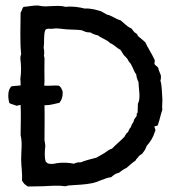

<svg xmlns="http://www.w3.org/2000/svg" viewBox="-20 -679 654 699"><path d="M542 -219C549 -220 556 -221 556 -228C562 -245 565 -263 571 -279C569 -292 572 -309 571 -320C569 -342 570 -366 564 -386C566 -390 566 -397 566 -403C563 -413 558 -421 556 -432C553 -438 545 -440 542 -447C543 -453 545 -458 542 -463C532 -485 519 -503 509 -525C501 -533 491 -540 482 -548C481 -555 475 -558 470 -561C466 -566 462 -570 459 -575C442 -582 432 -595 419 -605C400 -610 388 -622 369 -626L348 -638C330 -643 313 -649 288 -648C268 -653 244 -657 219 -654C213 -655 208 -657 202 -657C192 -658 182 -657 172 -657C160 -657 148 -655 140 -656C131 -656 123 -659 115 -659C99 -659 82 -655 66 -654C60 -649 60 -639 55 -633C55 -580 52 -530 57 -482C55 -478 54 -472 54 -466C57 -444 58 -415 54 -392C55 -385 55 -377 55 -368L22 -365C8 -353 8 -325 14 -304C21 -299 32 -298 40 -294L55 -297C57 -261 55 -221 55 -187C62 -159 57 -130 57 -99C57 -74 62 -48 60 -22C65 -12 72 -5 82 0C102 0 121 -1 137 -1C164 -2 188 -5 216 -1C223 -1 226 -4 233 -4C264 -6 290 -7 315 -12C340 -17 360 -31 385 -34C393 -41 401 -48 413 -50C422 -57 430 -63 441 -68C451 -77 461 -86 473 -94C476 -101 482 -104 485 -110C490 -116 498 -117 501 -124C507 -131 511 -139 514 -148C527 -162 538 -179 544 -200C549 -206 542 -213 542 -219ZM197 -305C198 -309 201 -311 202 -313C207 -322 209 -336 208 -346C205 -354 202 -363 194 -367C179 -369 164 -366 148 -367H141C141 -372 142 -377 142 -383C142 -412 141 -438 142 -468C142 -471 140 -473 140 -476C141 -483 142 -494 139 -504C142 -525 138 -553 145 -570C152 -578 165 -572 175 -575C190 -577 207 -573 225 -572C243 -571 261 -571 277 -569C287 -565 295 -560 309 -561C317 -556 326 -552 337 -550C349 -540 367 -535 378 -525C381 -520 386 -521 389 -518C398 -513 407 -503 418 -498C424 -491 427 -482 433 -476C440 -470 445 -464 449 -455C462 -443 465 -422 476 -408C477 -397 480 -389 484 -381C485 -354 493 -322 482 -301C481 -290 482 -278 481 -269L478 -265C477 -263 478 -260 478 -258C475 -251 467 -246 467 -238C464 -230 458 -226 457 -217C452 -212 449 -206 446 -198C440 -195 437 -188 433 -181C419 -166 402 -153 388 -138C376 -135 369 -127 359 -121L331 -105C311 -100 291 -95 274 -88C263 -89 256 -86 249 -83C230 -87 208 -88 187 -85C179 -83 169 -81 158 -83C153 -84 150 -87 147 -90C141 -103 143 -132 145 -148C144 -154 144 -161 142 -167C142 -209 143 -253 142 -296H147C165 -296 181 -302 197 -305Z"/></svg>

Font: FuturaRener
Style: Regular
Weight: 400
Designer: BSozoo
Foundry: BSozoo
Version: Version 1.0